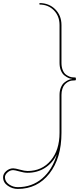

<svg xmlns="http://www.w3.org/2000/svg" viewBox="-240 -800 540 1265"><path d="M134.3 217.3Q106.4 274.4 56.2 306.4Q5.9 338.4 -58.6 338.4Q-80.6 338.4 -111.6 329.6Q-142.6 320.8 -153.3 320.8Q-173.3 320.8 -190.4 335.9Q-207.5 351.1 -207.5 367.7Q-207.5 396 -180.9 414.6Q-154.3 433.1 -123 433.1Q-29.8 433.1 37.6 376Q105 318.8 134.3 217.3ZM152.3 75.2V-174.3Q152.3 -201.7 160.9 -222.9Q169.4 -244.1 183.1 -255.4Q196.8 -266.6 209.7 -272.5Q222.7 -278.3 234.9 -279.3V-280.3Q223.1 -281.2 210.4 -286.9Q197.8 -292.5 183.8 -303.5Q169.9 -314.5 161.1 -335.9Q152.3 -357.4 152.3 -385.7V-634.8Q152.3 -693.8 115 -731.9Q77.6 -770 20 -770V-779.8Q83 -779.8 124 -738.8Q165 -697.8 165 -634.8V-385.7Q165 -357.9 173.6 -337.6Q182.1 -317.4 195.1 -308.1Q208 -298.8 219.2 -294.7Q230.5 -290.5 240.2 -290.5Q259.8 -290.5 259.8 -286.6V-273.4Q259.8 -269.5 240.2 -269.5Q232.4 -269.5 223.6 -267.1Q214.8 -264.6 204.1 -258.1Q193.4 -251.5 184.8 -241.2Q176.3 -231 170.7 -213.6Q165 -196.3 165 -174.3V75.2Q165 241.7 85.7 343.3Q6.3 444.8 -123 444.8Q-158.2 444.8 -189 423.6Q-219.7 402.3 -219.7 367.7Q-219.7 345.2 -199 327.1Q-178.2 309.1 -153.3 309.1Q-139.2 309.1 -108.4 317.9Q-77.6 326.7 -58.6 326.7Q36.1 326.7 94.2 257.6Q152.3 188.5 152.3 75.2Z"/></svg>

Font: ZnikomitNo24
Style: Thin
Weight: 300
Designer: gluk
Foundry: gluk
Version: Version 0.55